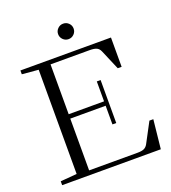

<svg xmlns="http://www.w3.org/2000/svg" viewBox="-147 -933 931 1043"><g transform="rotate(-20 318.5 -411.5)"><path d="M292.5 -778.3Q292.5 -796.4 305.7 -809.6Q318.8 -822.8 337.4 -822.8Q356 -822.8 369.1 -809.8Q382.3 -796.9 382.3 -778.3Q382.3 -759.8 369.1 -746.6Q356 -733.4 337.4 -733.4Q318.8 -733.4 305.7 -746.6Q292.5 -759.8 292.5 -778.3ZM32.7 0V-22.5L127.4 -30.3V-632.8L32.7 -641.1V-663.1H556.2V-493.7H533.7L484.9 -608.4Q477.5 -625.5 464.1 -631.8Q450.7 -638.2 424.3 -638.2H197.8V-350.1H402.3V-465.3H424.3V-216.8H402.3V-324.7H197.8V-25.4H477.1Q502.4 -25.4 515.6 -31.5Q528.8 -37.6 537.1 -52.7L598.1 -167.5H620.6L603 0Z"/></g></svg>

Font: Elstob Light
Style: Regular
Weight: 300
Designer: Peter S. Baker
Version: Version 1.015